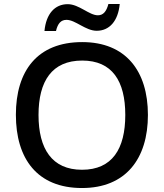

<svg xmlns="http://www.w3.org/2000/svg" viewBox="-20 -988 825 967"><path d="M204 -832H262C271 -870 287 -888 315 -888C360 -888 411 -833 467 -833C531 -833 575 -882 583 -968H526C516 -930 500 -911 473 -911C429 -911 378 -967 321 -967C256 -967 212 -918 204 -832ZM725 -409C725 -631 613 -776 394 -776C167 -776 60 -630 60 -410C60 -189 167 -41 393 -41C613 -41 725 -188 725 -409ZM174 -409C174 -580 242 -683 394 -683C545 -683 611 -580 611 -409C611 -238 545 -133 393 -133C242 -133 174 -238 174 -409Z"/></svg>

Font: Noto Sans Tamil UI Medium
Style: Regular
Weight: 500
Designer: Jelle Bosma - Monotype Design Team
Foundry: Monotype Imaging Inc.
Version: Version 2.004